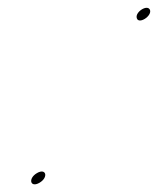

<svg xmlns="http://www.w3.org/2000/svg" viewBox="-20 -475 410 498"><path d="M75.8 -26C51.9 -12 58.6 13 82.5 -1C106.4 -15 99.7 -40 75.8 -26ZM334.8 -428C339.4 -411 374.3 -433 369.1 -449C363 -465 329.7 -444 334.8 -428Z"/></svg>

Font: MewTooHand
Style: UltimateIta
Weight: 400
Designer: Mew Too, Robert Jablonski
Version: Version 0.77